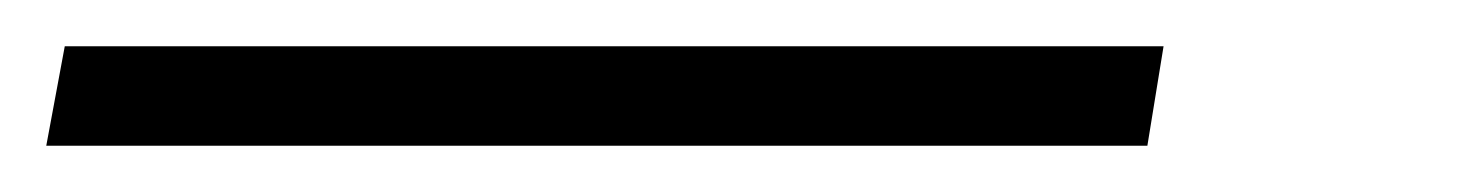

<svg xmlns="http://www.w3.org/2000/svg" viewBox="-24 13 635 83"><path d="M-4 76 4 33H479L472 76Z"/></svg>

Font: DM Sans 18pt ExtraLight
Style: Italic
Weight: 250
Italic angle: -10°
Designer: Colophon Foundry, Jonny Pinhorn
Foundry: Colophon Foundry
Version: Version 4.004;gftools[0.9.30]